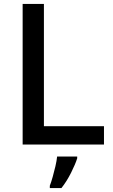

<svg xmlns="http://www.w3.org/2000/svg" viewBox="-20 -734 576 975"><path d="M95 0V-714H203V-93H508V0ZM372 70Q363 99 341 143Q319 187 292 221H233V209Q240 191 247.5 164.5Q255 138 261.5 110Q268 82 270 61H372Z"/></svg>

Font: Noto Sans Ol Chiki Medium
Style: Regular
Weight: 500
Designer: Monotype Design Team, Lewis McGuffie
Foundry: Monotype Imaging Inc.
Version: Version 2.003; ttfautohint (v1.8.4.7-5d5b)